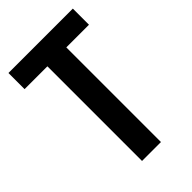

<svg xmlns="http://www.w3.org/2000/svg" viewBox="-216 -795 875 875"><g transform="rotate(-45 222.0 -357.0)"><path d="M283 0H161V-610H14V-714H429V-610H283Z"/></g></svg>

Font: Avrile Sans Condensed SemiBold
Style: Regular
Weight: 600
Width: 3
Designer: Monotype Design Team
Foundry: Monotype Imaging Inc.
Version: Version 2.001;September 10, 2019;FontCreator 11.5.0.2425 64-